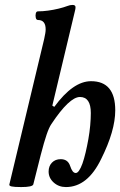

<svg xmlns="http://www.w3.org/2000/svg" viewBox="-20 -745 487 778"><path d="M66 13Q38 13 27 10.5Q16 8 18 2L159 -587Q162 -601 163.5 -610Q165 -619 165 -626Q165 -664 134 -664Q127 -664 125 -673Q123 -682 125 -690.5Q127 -699 134 -699Q153 -699 175 -702Q197 -705 217.5 -710Q238 -715 254 -721Q259 -723 264 -724Q269 -725 274 -725Q286 -725 286 -716Q286 -712 285.5 -709Q285 -706 284 -702L192 -317L200 -312Q276 -416 349 -416Q447 -416 447 -298Q447 -215 390 -101Q335 13 247 13Q218 13 197.5 -5.5Q177 -24 177 -50Q177 -72 190.5 -86Q204 -100 226 -100Q255 -100 264 -73Q269 -58 274.5 -51Q280 -44 287 -44Q300 -44 314 -82Q321 -102 327 -127.5Q333 -153 338 -181Q343 -209 345.5 -236.5Q348 -264 348 -287Q348 -352 304 -352Q261 -352 188 -242Q179 -229 169 -200Q159 -171 145 -117L115 2Q112 13 66 13Z"/></svg>

Font: Junicode VF
Style: Italic
Weight: 400
Italic angle: -11°
Designer: Peter S. Baker
Version: Version 2.209